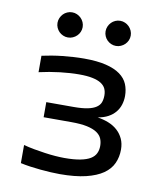

<svg xmlns="http://www.w3.org/2000/svg" viewBox="-79 -752 709 826"><g transform="rotate(10 275.0 -338.5)"><path d="M64.9 -87.9V-8.8C78 -5.9 92 -3.3 106.9 -1.2C121.9 0.9 137.1 2.7 152.6 4.2C168.1 5.6 183 6.8 197.5 7.6C212 8.4 225.3 8.8 237.3 8.8C282.2 8.8 320.1 5 351.1 -2.4C382 -9.9 406.9 -20.3 425.8 -33.4C444.7 -46.6 458.3 -62.4 466.6 -80.8C474.9 -99.2 479 -119.1 479 -140.6C479 -158.2 475.8 -173.8 469.5 -187.5C463.1 -201.2 454.5 -213 443.6 -222.9C432.7 -232.8 419.8 -240.8 404.8 -246.8C389.8 -252.8 373.5 -257.2 356 -259.8C373.5 -262.7 388.6 -267.6 401.1 -274.4C413.7 -281.2 424 -289.6 432.1 -299.3C440.3 -309.1 446.3 -320.1 450.2 -332.3C454.1 -344.5 456.1 -357.4 456.1 -371.1C456.1 -389.6 452.8 -406.7 446.3 -422.4C439.8 -438 428.7 -451.5 413.1 -462.9C397.5 -474.3 376.8 -483.2 351.1 -489.5C325.4 -495.8 293.3 -499 254.9 -499C240.6 -499 225.5 -498.5 209.7 -497.6C193.9 -496.6 178.1 -495.3 162.1 -493.7C146.2 -492 130.5 -489.9 115 -487.3C99.5 -484.7 85.1 -481.9 71.8 -479V-407.2C102.1 -414.1 132.3 -419.3 162.6 -422.9C192.9 -426.4 220.7 -428.2 246.1 -428.2C269.2 -428.2 288.6 -426.6 304.2 -423.3C319.8 -420.1 332.4 -415.4 341.8 -409.4C351.2 -403.4 358 -396.1 362.1 -387.5C366.1 -378.8 368.2 -369 368.2 -357.9C368.2 -346.5 366.5 -336.4 363.3 -327.6C360 -318.8 353.8 -311.4 344.7 -305.2C335.6 -299 323.2 -294.3 307.4 -291C291.6 -287.8 271.3 -286.1 246.6 -286.1H127V-220.2H247.1C275.4 -220.2 298.7 -218.3 316.9 -214.4C335.1 -210.4 349.5 -204.9 360.1 -197.8C370.7 -190.6 378 -182.2 382.1 -172.6C386.1 -163 388.2 -152.3 388.2 -140.6C388.2 -128.6 385.9 -117.8 381.3 -108.2C376.8 -98.6 369.1 -90.4 358.2 -83.7C347.2 -77.1 332.6 -71.9 314.2 -68.4C295.8 -64.8 272.8 -63 245.1 -63C233.4 -63 220.1 -63.6 205.3 -64.7C190.5 -65.8 175.1 -67.5 159.2 -69.8C143.2 -72.1 127.1 -74.7 110.8 -77.6C94.6 -80.6 79.3 -84 64.9 -87.9ZM169.9 -686C162.4 -686 155.4 -684.6 148.7 -681.6C142 -678.7 136.2 -674.7 131.3 -669.7C126.5 -664.6 122.6 -658.8 119.6 -652.1C116.7 -645.4 115.2 -638.3 115.2 -630.9C115.2 -623.4 116.7 -616.3 119.6 -609.6C122.6 -602.9 126.5 -597.2 131.3 -592.3C136.2 -587.4 142 -583.5 148.7 -580.6C155.4 -577.6 162.4 -576.2 169.9 -576.2C177.4 -576.2 184.5 -577.6 191.2 -580.6C197.8 -583.5 203.7 -587.4 208.7 -592.3C213.8 -597.2 217.8 -602.9 220.7 -609.6C223.6 -616.3 225.1 -623.4 225.1 -630.9C225.1 -638.3 223.6 -645.4 220.7 -652.1C217.8 -658.8 213.8 -664.6 208.7 -669.7C203.7 -674.7 197.8 -678.7 191.2 -681.6C184.5 -684.6 177.4 -686 169.9 -686ZM379.9 -686C372.4 -686 365.3 -684.6 358.6 -681.6C352 -678.7 346.2 -674.7 341.3 -669.7C336.4 -664.6 332.5 -658.8 329.6 -652.1C326.7 -645.4 325.2 -638.3 325.2 -630.9C325.2 -623.4 326.7 -616.3 329.6 -609.6C332.5 -602.9 336.4 -597.2 341.3 -592.3C346.2 -587.4 352 -583.5 358.6 -580.6C365.3 -577.6 372.4 -576.2 379.9 -576.2C387.4 -576.2 394.4 -577.6 401.1 -580.6C407.8 -583.5 413.7 -587.4 418.7 -592.3C423.7 -597.2 427.7 -602.9 430.7 -609.6C433.6 -616.3 435.1 -623.4 435.1 -630.9C435.1 -638.3 433.6 -645.4 430.7 -652.1C427.7 -658.8 423.7 -664.6 418.7 -669.7C413.7 -674.7 407.8 -678.7 401.1 -681.6C394.4 -684.6 387.4 -686 379.9 -686ZM0 -490.2Z"/></g></svg>

Font: CodeNewRoman Nerd Font Mono
Style: Regular
Weight: 400
Monospace: yes
Designer: Sam Radian
Foundry: Code New Roman
Version: Version 2.00 November 29, 2014;Nerd Fonts 3.2.1